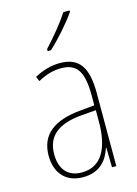

<svg xmlns="http://www.w3.org/2000/svg" viewBox="-118 -828 645 903"><g transform="rotate(-15 205.0 -377.0)"><path d="M313 -757V-764H283C251 -715 209 -665 164 -616V-606H180C223 -645 280 -709 313 -757ZM203 -537C162 -537 118 -524 80 -503L90 -480C133 -504 170 -512 203 -512C278 -512 310 -471 310 -351V-303L237 -296C113 -284 41 -234 41 -129C41 -53 82 10 172 10C258 10 294 -43 311 -96H313L315 0H336V-356C336 -486 295 -537 203 -537ZM237 -273 311 -279V-220C310 -98 271 -13 172 -13C106 -13 68 -55 68 -129C68 -219 127 -263 237 -273Z"/></g></svg>

Font: Noto Sans Khmer UI Condensed Thin
Style: Regular
Weight: 100
Width: 3
Designer: Danh Hong and the Monotype Design Team
Foundry: Monotype Imaging Inc.
Version: Version 2.002